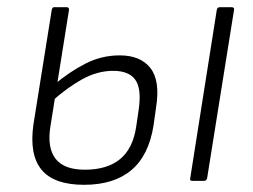

<svg xmlns="http://www.w3.org/2000/svg" viewBox="-20 -503 704 534"><path d="M214 11Q130 11 95.5 -31Q61 -73 73 -157L124 -476Q126 -483 130 -483H165Q172 -483 172 -476L120 -150Q111 -92 134.5 -61.5Q158 -31 216 -31Q278 -31 314 -60.5Q350 -90 359 -152L366 -200Q374 -257 356 -281.5Q338 -306 295 -306Q251 -306 208.5 -282.5Q166 -259 123 -220L130 -267Q174 -304 218.5 -326.5Q263 -349 313 -349Q371 -349 398.5 -313.5Q426 -278 414 -204L407 -154Q394 -71 345.5 -30Q297 11 214 11ZM515 0Q507 0 509 -7L583 -476Q585 -483 591 -483H624Q632 -483 631 -476L556 -7Q554 0 548 0Z"/></svg>

Font: Sofia Sans Semi Condensed Light
Style: Italic
Weight: 300
Italic angle: -9°
Version: Version 4.100